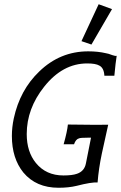

<svg xmlns="http://www.w3.org/2000/svg" viewBox="-20 -876 570 905"><path d="M530 -613Q525 -583 519 -519H472Q470 -556 448 -567Q431 -577 391 -577Q275 -577 188 -467Q106 -364 106 -244Q106 -161 149 -108Q197 -49 279 -49Q321 -49 343 -57Q378 -69 385 -106L409 -227H394Q360 -227 353 -224Q337 -220 329 -196H280Q297 -257 300 -289Q441 -287 490 -288Q485 -266 475 -220Q465 -174 460 -152Q445 -81 440 -16Q411 -18 341 0Q304 9 256 9Q150 9 90 -63Q36 -130 36 -235Q36 -276 45 -318Q74 -452 165 -539Q263 -634 396 -634Q442 -634 480 -625Q489 -624 510 -616Q524 -611 530 -613ZM445 -856 508 -833 411 -666 364 -682Z"/></svg>

Font: GFS Neohellenic Rg
Style: Italic
Weight: 400
Italic angle: -12°
Designer: Takis Katsoulidis and George D. Matthiopoulos
Foundry: Takis Katsoulidis and George D. Matthiopoulos
Version: Version 1.0